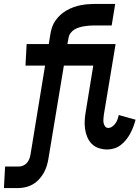

<svg xmlns="http://www.w3.org/2000/svg" viewBox="-94 -755 714 980"><path d="M-74 205 -68 95H2Q14 95 25 90Q36 85 44 75.5Q52 66 56 55Q60 44 62 32L136 -420H36L42 -530H155L163 -580Q166 -599 172 -616.5Q178 -634 189.5 -650.5Q201 -667 215.5 -680Q230 -693 247 -702.5Q264 -712 282 -718.5Q300 -725 318 -728.5Q336 -732 354.5 -733.5Q373 -735 391 -735H494L476 -625H386Q373 -625 360.5 -624Q348 -623 335.5 -621Q323 -619 310 -615Q297 -611 285.5 -604Q274 -597 266 -586Q258 -575 256 -562L250 -530H496L436 -169Q435 -159 434 -148.5Q433 -138 434.5 -128.5Q436 -119 442 -110.5Q448 -102 458 -102Q469 -102 479 -109Q489 -116 495.5 -125.5Q502 -135 506 -146Q510 -157 512 -168L598 -144Q593 -125 586.5 -108Q580 -91 571 -74Q562 -57 550 -42Q538 -27 522.5 -15Q507 -3 489 2.5Q471 8 453 8Q431 8 410 1Q389 -6 374.5 -20.5Q360 -35 351.5 -55.5Q343 -76 340 -97.5Q337 -119 338.5 -142Q340 -165 344 -187L382 -420H232L154 50Q151 70 145.5 89Q140 108 130 126Q120 144 106 159.5Q92 175 74 185.5Q56 196 36 200.5Q16 205 -3 205Z"/></svg>

Font: Iosevka Slab XBdEx
Style: Italic
Weight: 800
Width: 7
Italic angle: -9°
Monospace: yes
Designer: Belleve Invis
Foundry: Belleve Invis
Version: Version 11.1.1; ttfautohint (v1.8.3)